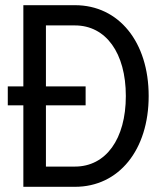

<svg xmlns="http://www.w3.org/2000/svg" viewBox="-20 -720 620 740"><path d="M70 0H269C438 0 553 -142 553 -350C553 -558 438 -700 269 -700H70V-387H10V-314H70ZM157 -78V-314H310V-387H157V-622H269C388 -622 465 -516 465 -350C465 -184 388 -78 269 -78Z"/></svg>

Font: CommitMono-dimboump
Style: Regular
Weight: 400
Monospace: yes
Designer: Eigil Nikolajsen
Foundry: Eigil Nikolajsen
Version: Version 1.143